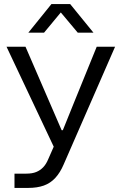

<svg xmlns="http://www.w3.org/2000/svg" viewBox="-20 -754 597 941"><path d="M51 167V97H109Q138 97 157.5 89Q177 81 191.5 66Q206 51 216 27L249 -48V-23L12 -525H105L221 -257L282 -116H288L345 -257L454 -525H544L292 52Q275 92 251 118Q227 144 194.5 155.5Q162 167 118 167ZM119 -594 232 -734H324L438 -594H361L278 -693L196 -594Z"/></svg>

Font: Mona Sans SemiExpanded
Style: Regular
Weight: 400
Width: 6
Designer: Deni Anggara
Foundry: GitHub
Version: Version 2.000